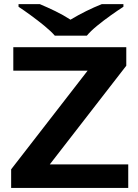

<svg xmlns="http://www.w3.org/2000/svg" viewBox="-20 -931 685 951"><path d="M615.2 -116.7V0H35.2V-92.3L414.1 -581.1H45.9V-697.3H605.5V-605.5L226.6 -116.7ZM410.2 -754.4H251.5Q231.9 -776.9 199.7 -803.2Q167.5 -829.6 133.1 -854.7Q98.6 -879.9 71.8 -897.5V-910.6H177.2Q215.3 -894.5 254.2 -875.7Q293 -856.9 329.1 -833.5Q368.2 -856.9 407.2 -876.2Q446.3 -895.5 484.4 -910.6H591.3V-897.5Q564.5 -880.4 529.1 -855.2Q493.7 -830.1 461.2 -803.5Q428.7 -776.9 410.2 -754.4Z"/></svg>

Font: Lunasima
Style: Bold
Weight: 700
Designer: The DocRepair Project, Monotype Design Team
Foundry: Google
Version: Version 2.009